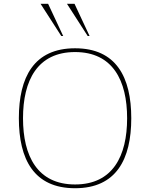

<svg xmlns="http://www.w3.org/2000/svg" viewBox="-20 -988 794 1018"><path d="M378 -712C578 -712 654 -561 654 -361C654 -161 578 -10 378 -10C178 -10 102 -161 102 -361C102 -561 178 -712 378 -712ZM676 -361C676 -579 596 -732 378 -732C160 -732 80 -579 80 -361C80 -143 160 10 378 10C596 10 676 -143 676 -361ZM195 -968 305 -797H315L235 -968ZM335 -968 445 -797H455L375 -968Z"/></svg>

Font: Perun Thin
Style: Regular
Weight: 100
Foundry: Copyright (c) Stefan Peev, Context Ltd, 2016
Version: Version 1.089